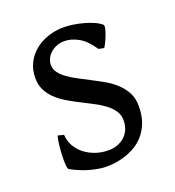

<svg xmlns="http://www.w3.org/2000/svg" viewBox="-97 -546 579 637"><g transform="rotate(-20 193.0 -227.5)"><path d="M341.8 -138.2Q341.8 -103.5 332 -78.9Q322.3 -54.2 306.6 -37.1Q291 -20 272 -9.8Q252.9 0.5 234.4 5.9Q215.8 11.2 199.5 12.9Q183.1 14.6 173.8 14.6Q150.4 14.6 117.4 5.9Q84.5 -2.9 51.8 -21Q48.3 -22.5 47.1 -36.9Q45.9 -51.3 46.6 -70.1Q47.4 -88.9 49.6 -107.9Q51.8 -127 55.2 -138.2L76.2 -132.8Q77.1 -112.3 86.9 -94.2Q96.7 -76.2 113 -63Q129.4 -49.8 151.1 -42Q172.9 -34.2 198.2 -34.2Q215.8 -34.2 230.5 -39.8Q245.1 -45.4 255.9 -55.4Q266.6 -65.4 272.5 -79.6Q278.3 -93.8 278.3 -110.8Q278.3 -130.4 267.8 -145.5Q257.3 -160.6 240.2 -173.1Q223.1 -185.5 201.4 -196.5Q179.7 -207.5 157.2 -219.2Q136.7 -229.5 117.7 -241.2Q98.6 -252.9 83.7 -267.6Q68.8 -282.2 59.8 -300.3Q50.8 -318.4 50.8 -341.8Q50.8 -372.1 63 -395.8Q75.2 -419.4 95.5 -435.5Q115.7 -451.7 141.8 -460.2Q168 -468.8 195.8 -468.8Q210.9 -468.8 229.2 -466.1Q247.6 -463.4 265.4 -458.5Q283.2 -453.6 298.8 -446.8Q314.5 -439.9 324.2 -431.2Q327.1 -428.2 325 -418Q322.8 -407.7 318.1 -395.5Q313.5 -383.3 308.1 -372.6Q302.7 -361.8 299.8 -357.9L280.8 -361.8Q257.3 -397 232.2 -410.9Q207 -424.8 183.1 -424.8Q167 -424.8 154.3 -419.4Q141.6 -414.1 132.6 -405.5Q123.5 -397 118.9 -386.7Q114.3 -376.5 114.3 -366.2Q114.3 -350.6 123.5 -338.1Q132.8 -325.7 147.9 -314.7Q163.1 -303.7 182.4 -293.7Q201.7 -283.7 222.2 -272.9Q243.2 -262.2 264.6 -250Q286.1 -237.8 303.2 -221.9Q320.3 -206.1 331.1 -185.8Q341.8 -165.5 341.8 -138.2Z"/></g></svg>

Font: Gentium Plus Phon
Style: Regular
Weight: 400
Designer: J. Victor Gaultney, Annie Olsen, Iska Routamaa, Becca Hirsbrunner
Foundry: SIL International
Version: Version 5.000